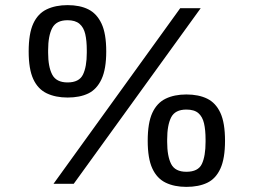

<svg xmlns="http://www.w3.org/2000/svg" viewBox="-20 -718 990 750"><path d="M189 0 684 -686H764L268 0ZM244 -337Q197 -337 162.5 -353.5Q128 -370 110 -409Q92 -448 92 -517Q92 -587 110 -626Q128 -665 162.5 -681.5Q197 -698 244 -698Q292 -698 325 -681.5Q358 -665 376.5 -626Q395 -587 395 -517Q395 -448 376.5 -408.5Q358 -369 325 -353Q292 -337 244 -337ZM244 -396Q289 -396 304 -426.5Q319 -457 319 -512V-522Q319 -559 313 -585Q307 -611 290.5 -625Q274 -639 244 -639Q200 -639 184 -608.5Q168 -578 168 -522V-512Q168 -457 184 -426.5Q200 -396 244 -396ZM708 12Q661 12 627 -4.5Q593 -21 575 -60Q557 -99 557 -168Q557 -238 575 -277Q593 -316 627 -332.5Q661 -349 708 -349Q756 -349 789.5 -332.5Q823 -316 841 -277Q859 -238 859 -168Q859 -99 841 -59.5Q823 -20 789.5 -4Q756 12 708 12ZM708 -47Q754 -47 768.5 -77.5Q783 -108 783 -164V-173Q783 -210 777 -236Q771 -262 755 -276Q739 -290 708 -290Q664 -290 648.5 -259.5Q633 -229 633 -173V-164Q633 -108 648.5 -77.5Q664 -47 708 -47Z"/></svg>

Font: Archivo SemiBold
Style: Regular
Weight: 400
Version: Version 2.001